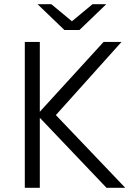

<svg xmlns="http://www.w3.org/2000/svg" viewBox="-20 -901 640 921"><path d="M99 0H171V-336L491 0H581L248 -349L563 -700H477L171 -365V-700H99ZM289 -757H361L490 -881H424L325 -799L226 -881H160Z"/></svg>

Font: Chess Sans
Style: Regular
Weight: 400
Designer: Wolf Bōese
Foundry: Wolf Bōese
Version: Version 7.223;Glyphs 3.3 (3306)